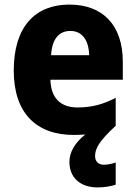

<svg xmlns="http://www.w3.org/2000/svg" viewBox="-20 -579 594 838"><path d="M395 102C395 70 412 37 485 -30V-152C429 -123 380 -110 318 -110C242 -110 202 -154 200 -231H516V-309C516 -470 428 -559 283 -559C133 -559 40 -462 40 -271C40 -84 140 10 302 10C320 10 337 9 352 8C305 46 283 86 283 128C283 195 329 239 406 239C436 239 464 234 485 227V130C473 135 451 140 433 140C411 140 395 127 395 102ZM287 -444C340 -444 368 -401 369 -338H203C207 -412 240 -444 287 -444Z"/></svg>

Font: Noto Sans Myanmar SemiCondensed ExtraBold
Style: Regular
Weight: 800
Width: 4
Designer: Monotype Design Team
Foundry: Monotype Imaging Inc.
Version: Version 2.107